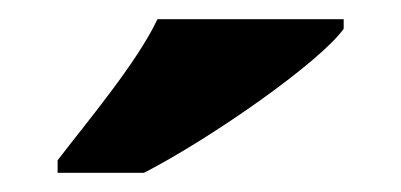

<svg xmlns="http://www.w3.org/2000/svg" viewBox="-20 -786 418 200"><path d="M40 -619V-606H130C200 -642 313 -721 338 -756V-766H144C123 -721 69 -657 40 -619Z"/></svg>

Font: Noto Serif Georgian Black
Style: Regular
Weight: 900
Designer: Monotype Design Team, Akaki Razmadze
Foundry: Google LLC
Version: Version 2.003